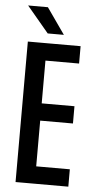

<svg xmlns="http://www.w3.org/2000/svg" viewBox="-56 -836 430 870"><g transform="rotate(5 159.0 -401.0)"><path d="M49 0V-639H136V0ZM102.5 0V-79H289V0ZM106 -287V-365.5H285V-287ZM101.5 -560V-639H289V-560ZM126 -802 209 -683.5H135.5L36 -802Z"/></g></svg>

Font: Anek Latin Condensed Medium
Style: Regular
Weight: 500
Width: 3
Designer: Yesha Goshar
Foundry: Ek Type
Version: Version 1.003